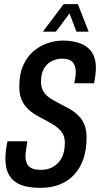

<svg xmlns="http://www.w3.org/2000/svg" viewBox="-20 -895 483 927"><path d="M176 12Q138 12 107 5.5Q76 -1 53.5 -17Q31 -33 18.5 -60.5Q6 -88 6 -130Q6 -144 8.5 -166.5Q11 -189 16 -213H112Q108 -190 106 -173.5Q104 -157 103 -143Q103 -119 111 -103.5Q119 -88 135.5 -81.5Q152 -75 178 -75Q203 -75 223 -83Q243 -91 259.5 -107.5Q276 -124 284.5 -148.5Q293 -173 293 -207Q293 -229 285 -245Q277 -261 263.5 -273.5Q250 -286 233 -296Q216 -306 197 -316Q175 -327 153 -340Q131 -353 113 -371Q95 -389 84 -414.5Q73 -440 73 -477Q73 -537 92 -579.5Q111 -622 142 -648Q173 -674 209.5 -686.5Q246 -699 282 -699Q319 -699 348.5 -691.5Q378 -684 399.5 -668Q421 -652 432 -627Q443 -602 443 -566Q443 -553 441 -535.5Q439 -518 434 -493H339Q343 -515 344.5 -527Q346 -539 346 -547Q346 -579 330.5 -595.5Q315 -612 279 -612Q257 -612 233 -601.5Q209 -591 193.5 -566Q178 -541 178 -499Q178 -477 186 -460.5Q194 -444 207 -432.5Q220 -421 237 -411.5Q254 -402 273 -392Q295 -381 317 -368.5Q339 -356 358 -337.5Q377 -319 387.5 -293Q398 -267 398 -230Q398 -174 383 -129Q368 -84 339 -52.5Q310 -21 269 -4.5Q228 12 176 12ZM187 -742 287 -875H356L408 -742H349L303 -864H341L250 -742Z"/></svg>

Font: Archivo ExtraCondensed Medium
Style: Italic
Weight: 500
Width: 2
Italic angle: -10°
Designer: Hector Gatti
Foundry: Omnibus-Type
Version: Version 2.001